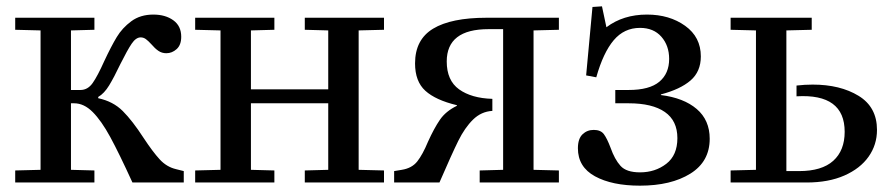

<svg xmlns="http://www.w3.org/2000/svg" viewBox="-20 -576 2814 606"><path d="M108 -40V-480L28 -482V-520H278V-482L204 -480V-292H234Q257 -292 272.5 -314Q288 -336 309 -383Q331 -430 348.5 -459Q366 -488 394.5 -509Q423 -530 464 -530Q502 -530 527 -512Q552 -494 552 -460Q552 -434 537.5 -421Q523 -408 505 -408Q491 -408 480 -415.5Q469 -423 458 -436Q448 -447 440.5 -452.5Q433 -458 424 -458Q409 -458 395.5 -438Q382 -418 360 -374Q340 -332 324.5 -306.5Q309 -281 290 -270V-266Q337 -256 367.5 -225.5Q398 -195 433 -141Q462 -97 484 -73Q506 -49 536 -42L560 -36V0H398Q356 -92 328 -143.5Q300 -195 272.5 -222.5Q245 -250 214 -250H204V-40L278 -38V0H28V-38Z M676 -40V-480L596 -482V-520H846V-482L772 -480V-294H1016V-480L942 -482V-520H1192V-482L1112 -480V-40L1192 -38V0H942V-38L1016 -40V-250H772V-40L846 -38V0H596V-38Z M1664 -480V-40L1744 -38V0H1494V-38L1568 -40V-484H1522Q1390 -484 1390 -382Q1390 -322 1429 -294Q1468 -266 1534 -264V-226Q1499 -224 1473 -198.5Q1447 -173 1426.5 -131.5Q1406 -90 1367 0H1224V-36L1248 -40Q1280 -45 1297 -66.5Q1314 -88 1331 -129Q1350 -171 1368.5 -198Q1387 -225 1422 -242V-244Q1355 -260 1322.5 -289.5Q1290 -319 1290 -376Q1290 -451 1347 -485.5Q1404 -520 1516 -520H1744V-482Z M1804 -108Q1804 -138 1818.5 -152Q1833 -166 1854 -166Q1876 -166 1886 -152.5Q1896 -139 1907 -110Q1920 -73 1938.5 -52.5Q1957 -32 2000 -32Q2048 -32 2083 -59Q2118 -86 2118 -140Q2118 -195 2078.5 -222.5Q2039 -250 1964 -250H1922V-292H1964Q2030 -292 2061 -318Q2092 -344 2092 -390Q2092 -432 2067.5 -460Q2043 -488 2000 -488Q1950 -488 1917 -449Q1884 -410 1862 -332L1830 -338L1850 -554L1880 -556L1894 -490Q1947 -530 2022 -530Q2093 -530 2142.5 -494.5Q2192 -459 2192 -398Q2192 -350 2159.5 -322Q2127 -294 2066 -278V-276Q2138 -267 2179 -232Q2220 -197 2220 -138Q2220 -66 2159 -28Q2098 10 2000 10Q1912 10 1858 -19.5Q1804 -49 1804 -108Z M2286 -38 2366 -40V-480L2286 -482V-520H2542V-482L2462 -480V-36H2502Q2574 -36 2610 -68.5Q2646 -101 2646 -160Q2646 -281 2494 -272V-306Q2520 -309 2545 -309Q2632 -309 2690 -273.5Q2748 -238 2748 -166Q2748 -119 2721.5 -81.5Q2695 -44 2645 -22Q2595 0 2526 0H2286Z"/></svg>

Font: Minipax
Style: Regular
Weight: 400
Designer: Raphaël Ronot, Igor Stepanchenko (Cyrillic)
Foundry: steppetype
Version: Version 1.002